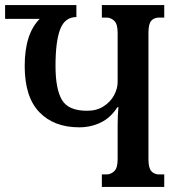

<svg xmlns="http://www.w3.org/2000/svg" viewBox="-26 -734 693 754"><path d="M557 -109Q557 -74 568.5 -61.5Q580 -49 599 -49H619V0H374V-49H392Q409 -49 422.5 -61.5Q436 -74 436 -109V-244Q436 -280 439 -313H435Q409 -272 370 -253Q331 -234 285 -234Q186 -234 128.5 -293.5Q71 -353 71 -475Q71 -601 130 -660H-6V-714H274V-667Q229 -667 210.5 -619.5Q192 -572 192 -475Q192 -385 217 -342Q242 -299 316 -299Q354 -299 381 -316.5Q408 -334 422 -360Q436 -386 436 -412V-605Q436 -640 422.5 -652.5Q409 -665 392 -665H374V-714H619V-665H599Q579 -665 568 -652.5Q557 -640 557 -605Z"/></svg>

Font: Noto Serif Georgian ExtraCondensed SemiBold
Style: Regular
Weight: 600
Width: 2
Designer: Monotype Design Team, Akaki Razmadze
Foundry: Google LLC
Version: Version 2.003; ttfautohint (v1.8.4.7-5d5b)